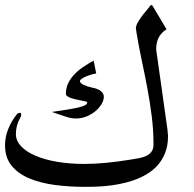

<svg xmlns="http://www.w3.org/2000/svg" viewBox="-20 -785 768 761"><path d="M642.6 -279.8Q643.1 -277.8 643.6 -272.9Q644 -268.1 644.5 -262.7Q645 -257.3 645.5 -252.4Q646 -247.6 646 -246.1Q646 -208.5 634.8 -179.7Q623.5 -150.9 604.5 -129.6Q585.4 -108.4 560.3 -93.8Q535.2 -79.1 507.6 -69.8Q480 -60.5 451.7 -55.2Q423.3 -49.8 397.9 -47.6Q372.6 -45.4 351.6 -44.9Q330.6 -44.4 317.4 -44.4Q254.4 -44.4 197 -52Q139.6 -59.6 95.7 -78.1Q51.8 -96.7 25.9 -128.4Q0 -160.2 0 -209Q0 -242.2 12.5 -273.4Q24.9 -304.7 46.4 -331.5Q49.3 -335.4 53.2 -336.7Q57.1 -337.9 59.6 -337.9Q62 -337.9 63 -335.7Q64 -333.5 64 -330.6Q64 -327.6 63.2 -324.7Q62.5 -321.8 61.5 -320.8Q43 -289.1 43 -253.9Q43 -227.1 63.5 -205.3Q84 -183.6 120.1 -168Q156.2 -152.3 205.8 -143.8Q255.4 -135.3 313.5 -135.3Q356.9 -135.3 403.3 -139.9Q449.7 -144.5 497.1 -152.3Q511.7 -154.8 527.8 -157.5Q543.9 -160.2 557.4 -166Q570.8 -171.9 579.6 -182.6Q588.4 -193.4 588.4 -212.4Q588.4 -269 581.3 -325.2Q574.2 -381.3 563.7 -437Q553.2 -492.7 541.5 -547.4Q529.8 -602.1 521 -655.8Q521 -660.2 519.8 -664.8Q518.6 -669.4 518.6 -671.9Q518.6 -681.6 524.4 -692.9Q530.3 -704.1 538.6 -715.8Q546.9 -727.5 556.6 -738.8Q566.4 -750 573.7 -760.3Q574.7 -762.2 576.7 -763.7Q578.6 -765.1 579.6 -765.1Q583.5 -765.1 585.4 -760.7L640.1 -668.9Q618.7 -655.3 608.9 -636Q599.1 -616.7 599.1 -590.8Q599.1 -585 600.6 -577.6ZM325.7 -379.4Q325.7 -381.3 319.3 -382.8Q313 -384.3 303.7 -386.2Q294.4 -388.2 283.4 -390.4Q272.5 -392.6 263.2 -395.8Q253.9 -398.9 247.6 -403.1Q241.2 -407.2 241.2 -413.1Q241.2 -435.1 249.5 -453.4Q257.8 -471.7 272.5 -487.8Q287.1 -503.9 307.4 -517.8Q327.6 -531.7 351.1 -544.9L361.3 -494.1Q349.1 -491.7 337.6 -488Q326.2 -484.4 317.1 -480.2Q308.1 -476.1 302.5 -471.9Q296.9 -467.8 296.9 -463.9Q296.9 -456.1 309.8 -449.5Q322.8 -442.9 343.8 -438Q366.7 -434.1 379.2 -424.3Q391.6 -414.6 391.6 -401.9Q391.6 -388.2 382.8 -373Q374 -357.9 358.9 -345Q343.8 -332 323.7 -323.7Q303.7 -315.4 280.8 -315.4Q262.2 -315.4 244.1 -321.5Q226.1 -327.6 201.2 -335.9L185.5 -341.3Q223.1 -346.7 249.8 -351.1Q276.4 -355.5 293.2 -359.6Q310.1 -363.8 317.9 -368.4Q325.7 -373 325.7 -379.4Z"/></svg>

Font: XB Zar
Style: Regular
Weight: 400
Designer: Behnam
Foundry: Irmug
Version: Version 8.005 2009